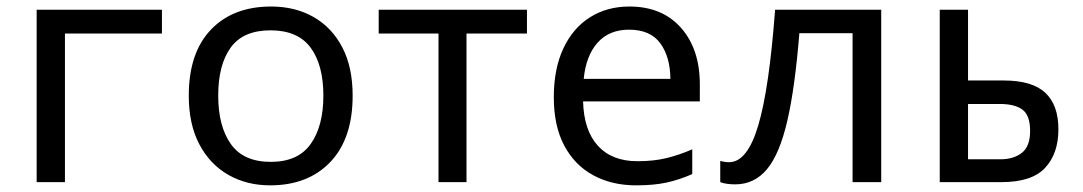

<svg xmlns="http://www.w3.org/2000/svg" viewBox="-20 -553 3287 583"><path d="M91.3 -523.4H471.7V-451.2H177.2V0H91.3Z M1050.8 -262.7Q1050.8 -132.3 983.2 -61.3Q915.5 9.8 800.3 9.8Q729 9.8 673.1 -22.2Q617.2 -54.2 585.2 -115Q553.2 -175.8 553.2 -262.7Q553.2 -392.6 620.4 -462.9Q687.5 -533.2 803.2 -533.2Q876 -533.2 931.9 -501.5Q987.8 -469.7 1019.3 -409.4Q1050.8 -349.1 1050.8 -262.7ZM642.6 -262.7Q642.6 -169.9 680.9 -115.7Q719.2 -61.5 802.2 -61.5Q884.8 -61.5 923.3 -115.7Q961.9 -169.9 961.9 -262.7Q961.9 -356 923.1 -408.4Q884.3 -460.9 801.3 -460.9Q718.3 -460.9 680.4 -408.4Q642.6 -356 642.6 -262.7Z M1580.1 -523.4V-451.2H1396.5V0H1311.5V-451.2H1129.9V-523.4Z M1891.1 -533.2Q1990.7 -533.2 2047.9 -468.5Q2105 -403.8 2105 -296.9V-245.1H1750.5Q1752.9 -156.7 1795.7 -110.1Q1838.4 -63.5 1915.5 -63.5Q1964.8 -63.5 2003.2 -72.8Q2041.5 -82 2082 -99.6V-24.4Q2042 -6.8 2003.4 1.5Q1964.8 9.8 1911.6 9.8Q1837.9 9.8 1781.5 -20.8Q1725.1 -51.3 1693.4 -110.8Q1661.6 -170.4 1661.6 -257.8Q1661.6 -343.8 1690.4 -405.5Q1719.2 -467.3 1771 -500.2Q1822.8 -533.2 1891.1 -533.2ZM1890.1 -462.9Q1829.6 -462.9 1794.4 -423.3Q1759.3 -383.8 1752.4 -313.5H2015.6Q2015.1 -380.4 1984.9 -421.6Q1954.6 -462.9 1890.1 -462.9Z M2655.8 -523.4V0H2568.8V-452.1H2407.2Q2394 -287.1 2370.6 -186Q2347.2 -85 2308.8 -39.1Q2270.5 6.8 2212.4 6.8Q2199.2 6.8 2187.3 5.1Q2175.3 3.4 2167 0V-64.5Q2173.3 -62.5 2180.4 -61.5Q2187.5 -60.5 2193.8 -60.5Q2249.5 -60.5 2282.7 -173.1Q2315.9 -285.6 2333.5 -523.4Z M2919.4 -308.6H3027.8Q3113.8 -308.6 3153.8 -271.5Q3193.8 -234.4 3193.8 -160.2Q3193.8 -86.9 3153.6 -43.5Q3113.3 0 3021.5 0H2833.5V-523.4H2919.4ZM3107.9 -155.3Q3107.9 -203.1 3084.5 -220.2Q3061 -237.3 3016.1 -237.3H2919.4V-69.3H3017.6Q3057.6 -69.3 3082.8 -88.9Q3107.9 -108.4 3107.9 -155.3Z"/></svg>

Font: Lunasima
Style: Regular
Weight: 400
Designer: The DocRepair Project, Monotype Design Team
Foundry: Google
Version: Version 2.009